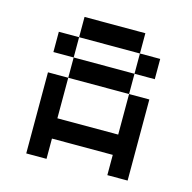

<svg xmlns="http://www.w3.org/2000/svg" viewBox="-93 -701 794 794"><g transform="rotate(15 304.0 -304.0)"><path d="M434 -347.2H173.6V-434H434ZM434 -520.8H520.8V-434H434ZM173.6 -434H86.8V-520.8H173.6ZM434 -607.6V-520.8H173.6V-607.6ZM434 -347.2H520.8V0H434V-86.8H173.6V0H86.8V-347.2H173.6V-173.6H434Z"/></g></svg>

Font: 8-bit Operator+ 8
Style: Regular
Weight: 400
Designer: GrandChaos9000
Version: Version 1.3.0 - August 1, 2014